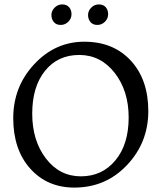

<svg xmlns="http://www.w3.org/2000/svg" viewBox="-20 -838 732 870"><path d="M188 -120C146.7 -174 126 -241.7 126 -323C126 -404.3 145.3 -469 184 -517C222.7 -565 274.3 -589 339 -589C403.7 -589 457.2 -562 499.5 -508C541.8 -454 563 -386.5 563 -305.5C563 -224.5 543 -159.8 503 -111.5C463 -63.2 410.8 -39 346.5 -39C282.2 -39 229.3 -66 188 -120ZM317 12C411.7 12 491.2 -22 555.5 -90C619.8 -158 652 -239.5 652 -334.5C652 -429.5 625.7 -505.7 573 -563C520.3 -620.3 450 -649 362 -649C274 -649 198.3 -615 135 -547C71.7 -479 40 -397.5 40 -302.5C40 -207.5 65.7 -131.3 117 -74C168.3 -16.7 235 12 317 12ZM455.5 -739.5C465.2 -749.2 470 -760.5 470 -773.5C470 -786.5 466.3 -797.2 459 -805.5C451.7 -813.8 441.3 -818 428 -818C414.7 -818 403.2 -813.2 393.5 -803.5C383.8 -793.8 379 -782.7 379 -770C379 -757.3 382.7 -746.7 390 -738C397.3 -729.3 407.7 -725 421 -725C434.3 -725 445.8 -729.8 455.5 -739.5ZM289.5 -739.5C299.2 -749.2 304 -760.5 304 -773.5C304 -786.5 300.3 -797.2 293 -805.5C285.7 -813.8 275.3 -818 262 -818C248.7 -818 237.2 -813.2 227.5 -803.5C217.8 -793.8 213 -782.7 213 -770C213 -757.3 216.7 -746.7 224 -738C231.3 -729.3 241.7 -725 255 -725C268.3 -725 279.8 -729.8 289.5 -739.5Z"/></svg>

Font: Alegreya SC
Style: Regular
Weight: 400
Designer: Juan Pablo del Peral
Foundry: Juan Pablo del Peral
Version: Version 1.003